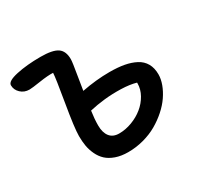

<svg xmlns="http://www.w3.org/2000/svg" viewBox="-140 -836 1016 984"><g transform="rotate(-30 368.0 -344.0)"><path d="M354 -20Q313 -20 281.2 -31.2Q249.5 -42.5 229.7 -60.8Q210 -79.1 197.5 -105.5Q185.1 -131.8 180.4 -158.9Q175.8 -186 175.8 -217.8Q175.8 -264.6 199 -400.6Q222.2 -536.6 223.1 -564.9Q192.4 -566.4 141.8 -558.6Q91.3 -550.8 76.2 -550.8Q45.4 -550.8 24.7 -570.6Q3.9 -590.3 3.9 -617.2Q3.9 -641.1 64.9 -654.5Q126 -668 208 -668Q278.8 -668 307.9 -648.2Q336.9 -628.4 336.9 -580.1Q336.9 -570.8 333.5 -547.4Q330.1 -523.9 322.5 -478.5Q314.9 -433.1 311 -407.2Q395.5 -423.8 475.1 -423.8Q523.9 -423.8 561 -417Q598.1 -410.2 627.2 -395Q656.2 -379.9 671.6 -353Q687 -326.2 687 -288.1Q687 -260.7 675.8 -230.2Q664.6 -199.7 644.3 -169.9Q624 -140.1 593.5 -113Q563 -85.9 527.1 -65.2Q491.2 -44.4 446.3 -32.2Q401.4 -20 354 -20ZM288.1 -215.8Q288.1 -173.3 306.6 -149.7Q325.2 -126 361.8 -126Q399.9 -126 438 -140.4Q476.1 -154.8 505.1 -178.5Q534.2 -202.1 552.5 -234.6Q570.8 -267.1 570.8 -300.8V-306.2Q533.2 -316.9 481.7 -318.4Q430.2 -319.8 383.5 -314.7Q336.9 -309.6 294.9 -299.8Q288.1 -253.4 288.1 -215.8Z"/></g></svg>

Font: Shantell Sans Irregular
Style: Regular
Weight: 500
Designer: Stephen Nixon, Anya Danilova, Shantell Martin
Foundry: Arrow Type
Version: Version 1.006;[9816181b4]